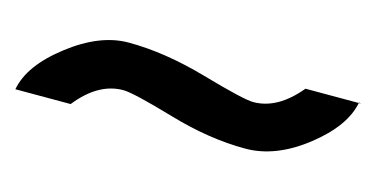

<svg xmlns="http://www.w3.org/2000/svg" viewBox="-33 -408 598 305"><g transform="rotate(15 266.0 -255.5)"><path d="M534.2 -314.9 530.8 -315.9Q523.4 -275.4 474.1 -236.8Q424.8 -198.2 375 -198.2Q315.4 -198.2 249 -217.8Q180.7 -237.8 164.1 -237.8Q123 -237.8 88.9 -194.8H-2Q5.4 -235.4 55.2 -273.9Q105.5 -313 152.8 -313Q212.4 -313 282.2 -293Q352.1 -272.9 368.2 -272.9Q408.2 -272.9 442.9 -314.9Z"/></g></svg>

Font: Perun
Style: Bold
Weight: 700
Foundry: Copyright (c) Stefan Peev, Context Ltd, 2016
Version: Version 1.0000